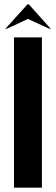

<svg xmlns="http://www.w3.org/2000/svg" viewBox="-20 -873 260 893"><path d="M45 -699V0H175V-699ZM5 -739H11L110 -785L210 -739H216L114 -853H108Z"/></svg>

Font: Moniqa Black
Style: Regular
Weight: 900
Designer: Rajesh Rajput
Foundry: Rajesh Rajput
Version: Version 1.000